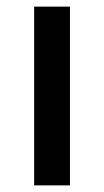

<svg xmlns="http://www.w3.org/2000/svg" viewBox="-20 -559 314 579"><path d="M191 0H83V-539H191Z"/></svg>

Font: Noto Sans Javanese Medium
Style: Regular
Weight: 500
Version: Version 2.004